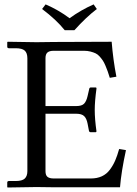

<svg xmlns="http://www.w3.org/2000/svg" viewBox="-20 -832 610 853"><path d="M267.6 -697.8Q229.5 -745.1 167 -792L182.6 -812.5Q241.2 -787.1 289.1 -751Q339.4 -787.6 396 -812.5L410.2 -792Q362.8 -755.9 310.5 -697.8ZM353 -606.4H218.3Q199.7 -606.4 190.9 -598.9Q182.1 -591.3 182.1 -573.7V-360.8H318.8Q343.3 -360.8 353.5 -371.3Q363.8 -381.8 369.1 -405.3L376 -435.1Q377 -443.4 383.3 -443.4H405.3Q408.7 -443.4 408.7 -439Q400.9 -381.8 400.9 -343.8Q400.9 -302.7 408.7 -248L406.2 -244.6H383.3Q376 -244.6 375 -252L369.1 -282.7Q364.7 -305.7 353.8 -316.2Q342.8 -326.7 318.8 -326.7H182.1V-71.8Q182.1 -53.2 191.2 -46.1Q200.2 -39.1 218.3 -39.1H383.8Q411.1 -39.1 432.4 -48.8Q453.6 -58.6 468 -77.9Q482.4 -97.2 491.7 -118.7Q501 -140.1 509.3 -169.9L539.6 -165Q518.6 -68.4 513.2 0H219.2L141.6 -1L13.7 1L12.2 -1V-21Q12.2 -27.8 20 -27.8H49.8Q78.6 -27.8 90.1 -38.8Q101.6 -49.8 101.6 -71.8V-572.8Q101.6 -596.7 89.8 -607.2Q78.1 -617.7 49.8 -617.7H20Q12.2 -617.7 12.2 -624.5V-644.5L14.2 -646.5L142.1 -644.5L219.7 -645.5L476.1 -646.5Q482.4 -566.9 497.1 -491.2L467.8 -486.3Q461.9 -504.9 458.5 -514.9Q455.1 -524.9 448.7 -539.8Q442.4 -554.7 437 -562.7Q431.6 -570.8 423.1 -580.6Q414.6 -590.3 404.8 -595Q395 -599.6 381.8 -603Q368.7 -606.4 353 -606.4Z"/></svg>

Font: Libertinage
Style: f
Weight: 400
Designer: OSP
Foundry: OSP
Version: Version 1.0; 2008; OFL relea